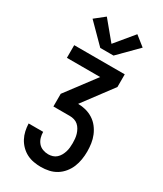

<svg xmlns="http://www.w3.org/2000/svg" viewBox="-239 -854 979 1155"><g transform="rotate(30 250.0 -276.0)"><path d="M252 215Q227 215 201.5 210.5Q176 206 153.5 194.5Q131 183 112.5 164.5Q94 146 82 123.5Q70 101 64.5 76Q59 51 58 25H159Q159 45 164.5 64Q170 83 182.5 98Q195 113 214 120Q233 127 252 127Q267 127 282 122.5Q297 118 308.5 107.5Q320 97 327.5 83.5Q335 70 339.5 55.5Q344 41 345.5 25.5Q347 10 347 -5Q347 -20 345.5 -35.5Q344 -51 339.5 -66Q335 -81 327 -95Q319 -109 307.5 -119Q296 -129 281 -133.5Q266 -138 250 -138H136V-226L291 -432H60V-520H411V-432L257 -226Q284 -226 311 -219Q338 -212 361.5 -197Q385 -182 402 -160Q419 -138 429.5 -112.5Q440 -87 444 -59.5Q448 -32 448 -5Q448 23 443.5 51Q439 79 428.5 104.5Q418 130 400 152Q382 174 358.5 188.5Q335 203 307.5 209Q280 215 252 215ZM204 -584 76 -713 144 -767 250 -639 356 -767 424 -713 296 -584Z"/></g></svg>

Font: Iosevka SS04 Semibold
Style: Regular
Weight: 600
Monospace: yes
Designer: Belleve Invis
Foundry: Belleve Invis
Version: Version 19.0.0; ttfautohint (v1.8.4)